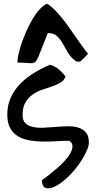

<svg xmlns="http://www.w3.org/2000/svg" viewBox="-20 -1021 521 1041"><path d="M207 -43.9Q222.7 -54.7 244.6 -71.8Q266.6 -88.9 289.1 -108.4Q311.5 -127.9 331.1 -149.4Q350.6 -170.9 361.8 -190.9Q373 -210.9 373 -228.5Q373 -246.1 355.5 -257.8Q324.2 -257.8 287.1 -255.4Q250 -252.9 212.9 -253.4Q175.8 -253.9 141.1 -259.8Q106.4 -265.6 79.1 -281.2Q51.8 -296.9 35.6 -325.7Q19.5 -354.5 19.5 -399.4Q19.5 -452.1 39.6 -494.6Q59.6 -537.1 92.8 -569.8Q126 -602.5 167.5 -627.4Q209 -652.3 251 -669.9Q276.4 -663.1 297.9 -645.5Q319.3 -627.9 335 -606.4Q328.1 -585 308.1 -573.2Q288.1 -561.5 262.2 -552.7Q236.3 -543.9 208 -534.2Q179.7 -524.4 156.7 -508.3Q133.8 -492.2 118.2 -466.3Q102.5 -440.4 102.5 -398.4Q102.5 -367.2 118.2 -352.5Q133.8 -337.9 159.2 -332.5Q184.6 -327.1 216.8 -328.6Q249 -330.1 282.7 -333Q316.4 -335.9 348.6 -336.4Q380.9 -336.9 406.2 -328.6Q431.6 -320.3 446.8 -301.8Q461.9 -283.2 461.9 -247.1Q461.9 -231.4 451.7 -207Q441.4 -182.6 424.3 -154.8Q407.2 -127 384.3 -99.6Q361.3 -72.3 336.4 -50.3Q311.5 -28.3 286.6 -14.2Q261.7 0 240.2 0Q219.7 0 213.4 -14.6Q207 -29.3 207 -43.9ZM234.4 -1001Q253.9 -990.2 274.4 -969.7Q294.9 -949.2 315.9 -923.3Q336.9 -897.5 356.9 -868.7Q377 -839.8 395.5 -813.5Q414.1 -787.1 430.2 -764.6Q446.3 -742.2 457 -730.5Q456.1 -728.5 451.2 -722.7Q446.3 -716.8 439.5 -710.4Q432.6 -704.1 425.8 -697.3Q418.9 -690.4 415 -687.5Q412.1 -687.5 411.1 -687.5Q408.2 -686.5 405.3 -686.5Q401.4 -686.5 398.4 -687.5Q395.5 -687.5 394.5 -687.5Q365.2 -707 349.6 -733.9Q334 -760.7 320.3 -784.7Q306.6 -808.6 289.1 -825.2Q271.5 -841.8 239.3 -841.8Q218.8 -792 207 -760.7Q195.3 -729.5 187.5 -711.9Q179.7 -694.3 172.9 -687Q166 -679.7 154.8 -678.7Q143.6 -677.7 124.5 -679.7Q105.5 -681.6 74.2 -681.6Q74.2 -700.2 80.6 -728.5Q86.9 -756.8 98.1 -789.1Q109.4 -821.3 124.5 -855.5Q139.6 -889.6 157.2 -918.9Q174.8 -948.2 194.8 -970.2Q214.8 -992.2 234.4 -1001Z"/></svg>

Font: Gloria Hallelujah
Style: Regular
Weight: 400
Designer: Kimberly Geswein
Foundry: Kimberly Geswein
Version: Version 1.004 2010